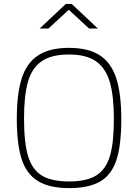

<svg xmlns="http://www.w3.org/2000/svg" viewBox="-20 -954 705 983"><path d="M66 0ZM66 -347Q66 -473 91 -552Q116 -631 174.5 -670Q233 -709 333 -709Q433 -709 491.5 -670.5Q550 -632 575.5 -552.5Q601 -473 601 -344Q601 -212 576.5 -136Q552 -60 494 -25.5Q436 9 334 9Q231 9 172.5 -28Q114 -65 90 -142Q66 -219 66 -347ZM563 -344Q563 -463 542 -534.5Q521 -606 471 -640.5Q421 -675 333 -675Q244 -675 194 -641Q144 -607 123.5 -536.5Q103 -466 103 -347Q103 -223 124 -154Q145 -85 194.5 -55Q244 -25 334 -25Q425 -25 474 -56.5Q523 -88 543 -156Q563 -224 563 -344ZM317 -934H347L481 -808H436L332 -904L228 -808H183Z"/></svg>

Font: Cairo ExtraLight
Style: Regular
Weight: 250
Designer: Mohamed Gaber, the designers of Titillium
Foundry: Kief Type Foundry
Version: Version 2.009; ttfautohint (v1.5.33-1714) -l 8 -r 50 -G 200 